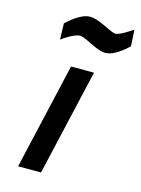

<svg xmlns="http://www.w3.org/2000/svg" viewBox="-113 -806 641 872"><g transform="rotate(15 207.0 -370.5)"><path d="M60 0 175 -500H283L168 0ZM308 -600Q284 -600 238 -623Q192 -646 180 -646Q156 -646 110 -616L95 -605L93 -681Q157 -741 201 -741Q228 -741 274 -718.5Q320 -696 330 -696Q348 -696 394 -726L410 -736L414 -659Q352 -600 308 -600Z"/></g></svg>

Font: Titillium Web SemiBold
Style: Italic
Weight: 600
Italic angle: -13°
Version: Version 1.002;PS 57.000;hotconv 1.0.70;makeotf.lib2.5.55311